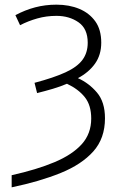

<svg xmlns="http://www.w3.org/2000/svg" viewBox="-20 -563 521 823"><path d="M30 188Q138 164 214 132Q290 100 330.5 55Q371 10 371 -55Q371 -112 343.5 -146.5Q316 -181 267 -204Q239 -192 207 -182.5Q175 -173 139 -164L128 -208Q211 -230 261 -253Q311 -276 333.5 -306.5Q356 -337 356 -380Q356 -440 316.5 -467.5Q277 -495 222 -495Q179 -495 140 -484Q101 -473 66 -455L46 -498Q87 -520 130.5 -531.5Q174 -543 222 -543Q277 -543 320 -525Q363 -507 388.5 -471.5Q414 -436 414 -380Q414 -328 387.5 -290.5Q361 -253 314 -228Q361 -207 395.5 -166.5Q430 -126 430 -56Q430 30 380 86Q330 142 240 178.5Q150 215 30 240Z"/></svg>

Font: RS Noto Sans Light
Style: Regular
Weight: 300
Designer: Monotype Design Team
Foundry: Monotype Imaging Inc.
Version: Version 3.10